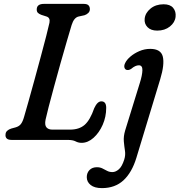

<svg xmlns="http://www.w3.org/2000/svg" viewBox="-20 -720 924 988"><path d="M328 0H40Q21.5 0 14.2 -7.8Q7 -15.5 8.5 -27.5Q8.5 -39 16.8 -46.8Q25 -54.5 38 -58.5L60 -64.5Q78 -69.5 87.5 -81.8Q97 -94 104 -119Q112 -145.5 126 -195.8Q140 -246 156.8 -306.8Q173.5 -367.5 189.5 -427.2Q205.5 -487 217.8 -534.2Q230 -581.5 234.5 -603Q239.5 -628.5 219.5 -635L193 -643.5Q182 -647.5 175.5 -653.5Q169 -659.5 169 -671Q169 -700 206 -700H410.5Q428.5 -700 435.5 -692.5Q442.5 -685 442.5 -673Q442.5 -661 434 -653Q425.5 -645 414.5 -641.5L384.5 -635Q360.5 -629.5 348.5 -591Q339 -560 323.8 -507.5Q308.5 -455 291.2 -393.8Q274 -332.5 258 -273.5Q242 -214.5 230.2 -169.2Q218.5 -124 214.5 -104.5Q209 -76.5 219 -64.8Q229 -53 249.5 -53H340.5Q387 -53 415.2 -77.2Q443.5 -101.5 465 -163.5Q481 -198.5 501.5 -198.5Q526.5 -198.5 526.5 -165Q526.5 -119 508.5 -78Q490.5 -37 461.5 -11Q432.5 15 400 15Q383 15 369 7.5Q355 0 328 0ZM789 -562.5Q756 -562.5 738.8 -580.5Q721.5 -598.5 724.5 -624Q727.5 -653.5 754.5 -675.8Q781.5 -698 822 -698Q855.5 -698 871 -679.5Q886.5 -661 883.5 -633.5Q880.5 -604.5 854.2 -583.5Q828 -562.5 789 -562.5ZM804.5 -312.5 682 91.5Q659 167.5 615.5 207.8Q572 248 504.5 248Q466.5 248 446.5 232Q426.5 216 426.5 191.5Q426.5 169.5 440.5 155Q454.5 140.5 478.5 140.5Q495 140.5 507.2 146.8Q519.5 153 531.2 159.2Q543 165.5 558.5 165.5Q575 165.5 591.5 151.2Q608 137 619.5 100.5Q626.5 78 623 55.5Q619.5 33 617.2 7.5Q615 -18 624 -48.5L699.5 -293Q712 -332.5 712.8 -358.2Q713.5 -384 694.5 -384Q676.5 -384 655.5 -366Q642 -356.5 629.5 -361Q622 -364.5 620 -374Q618 -383.5 624 -395.5Q631.5 -412 651 -428.8Q670.5 -445.5 697.2 -457Q724 -468.5 753 -468.5Q808 -468.5 817.8 -428.5Q827.5 -388.5 804.5 -312.5Z"/></svg>

Font: Fraunces 9pt S100
Style: Italic
Weight: 400
Italic angle: -16°
Version: Version 1.000; ttfautohint (v1.8.3)